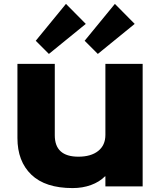

<svg xmlns="http://www.w3.org/2000/svg" viewBox="-20 -959 830 989"><path d="M714.8 -629.9V1H522.9V-50.8H521Q491.7 -21.5 448.5 -5.9Q405.3 9.8 354 9.8Q213.4 9.8 141.6 -59.1Q69.8 -127.9 69.8 -248V-629.9H262.2V-262.2Q262.2 -151.9 383.8 -151.9Q448.7 -151.9 485.8 -181.4Q522.9 -210.9 522.9 -264.2V-629.9ZM319.8 -939 421.9 -835.9 231.9 -681.2 164.1 -749ZM571.8 -939 673.8 -835.9 483.9 -681.2 416 -749Z"/></svg>

Font: Sinkin Sans 800 Black
Style: Regular
Weight: 900
Designer: Keith Bates
Foundry: K-Type
Version: Sinkin Sans (version 1.0)  by Keith Bates   •   © 2014   www